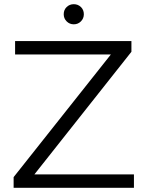

<svg xmlns="http://www.w3.org/2000/svg" viewBox="-20 -896 691 916"><path d="M45 0V-51L531 -664L539 -636H52V-700H607V-649L122 -36L113 -64H619V0ZM332 -780Q312 -780 298 -794Q284 -808 284 -828Q284 -849 298 -862.5Q312 -876 332 -876Q352 -876 366 -862.5Q380 -849 380 -828Q380 -808 366 -794Q352 -780 332 -780Z"/></svg>

Font: MOST Montserrat
Style: Regular
Weight: 400
Designer: Julieta Ulanovsky
Foundry: Julieta Ulanovsky
Version: Version 8.000;March 11, 2024;FontCreator 15.0.0.2926 64-bit